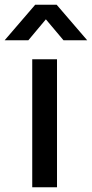

<svg xmlns="http://www.w3.org/2000/svg" viewBox="-56 -790 388 810"><path d="M-36.5 -620 92.5 -770H183L312 -620H212L137.5 -708.5L63.5 -620ZM80 0V-540H184.5V0Z"/></svg>

Font: Manrope KiralyPet SmBd KiralyPet
Style: Regular
Weight: 600
Designer: Mikhail Sharanda
Foundry: Mikhail Sharanda
Version: Version 4.502